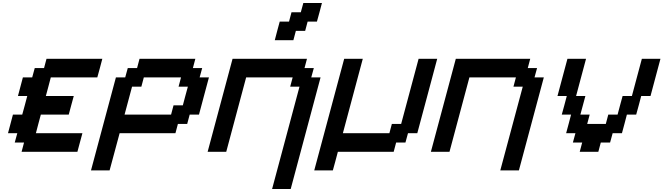

<svg xmlns="http://www.w3.org/2000/svg" viewBox="-20 -1020 4457 1290"><path d="M125 0H500Q505.9 -21 516.8 -62.5Q527.8 -104 533.7 -125H221.2Q226.6 -145.5 237.5 -187.3Q248.5 -229 254.4 -250H441.9Q447.3 -270.5 458.5 -312.3Q469.7 -354 475.6 -375H288.1Q293.9 -396 304.9 -437.5Q315.9 -479 321.3 -500H633.8Q639.6 -520.5 650.9 -562.3Q662.1 -604 667.5 -625H292.5L275.9 -562.5H213.4L196.3 -500H133.8Q128.4 -479 117.2 -437.5Q106 -396 100.6 -375H163.1Q157.7 -354 146.5 -312.3Q135.3 -270.5 129.4 -250H66.9Q61.5 -229 50.3 -187.3Q39.1 -145.5 33.7 -125H96.2L79.1 -62.5H141.6Z M591.3 125H716.3Q727.5 83.5 750 0.2Q772.5 -83 783.7 -125H1158.7L1175.3 -187.5H1237.8L1254.4 -250H1316.9Q1328.1 -292 1350.3 -375.2Q1372.6 -458.5 1383.8 -500H1321.3L1338.4 -562.5H1275.9L1292.5 -625H917.5L900.9 -562.5H838.4L821.3 -500H758.8Q731 -396 675 -187.5Q619.1 21 591.3 125ZM1129.4 -250H816.9L867.2 -437.5H929.7L946.3 -500H1196.3L1179.7 -437.5H1242.2Q1236.3 -417 1225.1 -375Q1213.9 -333 1208.5 -312.5H1146Z M1808.1 250H1933.1L2133.8 -500H2071.3L2088.4 -562.5H2025.9L2042.5 -625H1542.5Q1514.6 -520.5 1458.7 -312.3Q1402.8 -104 1375 0H1500Q1522 -83 1566.9 -250Q1611.8 -417 1633.8 -500H1946.3L1929.7 -437.5H1992.2ZM1826.2 -750H1951.2L1967.8 -812.5H2030.3L2046.9 -875H2109.4Q2115.2 -895.5 2126.5 -937.3Q2137.7 -979 2143.1 -1000H2018.1L2001 -937.5H1938.5L1921.9 -875H1859.4Q1853.5 -854 1842.5 -812.5Q1831.5 -771 1826.2 -750Z M2091.3 125H2216.3Q2222.2 104 2233.4 62.5Q2244.6 21 2250 0H2625L2641.6 -62.5H2704.1L2721.2 -125H2783.7Q2806.2 -208.5 2850.8 -375.2Q2895.5 -542 2917.5 -625H2792.5L2675.3 -187.5H2612.8L2596.2 -125H2283.7Q2306.2 -208 2350.6 -375Q2395 -542 2417.5 -625H2292.5Q2258.8 -500 2191.9 -250Q2125 0 2091.3 125Z M3341.3 125H3466.3Q3494.1 21 3550 -187.3Q3606 -395.5 3633.8 -500H3571.3L3588.4 -562.5H3525.9L3542.5 -625H3042.5Q3014.6 -520.5 2958.7 -312.3Q2902.8 -104 2875 0H3000Q3022 -83 3066.9 -250Q3111.8 -417 3133.8 -500H3446.3L3429.7 -437.5H3492.2Z M3875 0H4000L4016.6 -62.5H4079.1L4096.2 -125H4158.7Q4164.6 -145.5 4175.5 -187.3Q4186.5 -229 4191.9 -250H4254.4Q4260.3 -270.5 4271.5 -312.3Q4282.7 -354 4288.1 -375H4350.6Q4361.8 -416.5 4384 -500Q4406.2 -583.5 4417.5 -625H4292.5Q4281.2 -583.5 4259 -500Q4236.8 -416.5 4225.6 -375H4163.1Q4157.2 -354 4146 -312.3Q4134.8 -270.5 4129.4 -250H4066.9L4050.3 -187.5H3925.3L3941.9 -250H3879.4Q3884.8 -270.5 3896.2 -312.3Q3907.7 -354 3913.1 -375H3850.6Q3861.8 -416.5 3884 -500Q3906.2 -583.5 3917.5 -625H3792.5Q3781.2 -583.5 3759 -500Q3736.8 -416.5 3725.6 -375H3788.1Q3782.7 -354 3771.5 -312.3Q3760.3 -270.5 3754.4 -250H3816.9Q3811.5 -229 3800.5 -187.3Q3789.6 -145.5 3783.7 -125H3846.2L3829.1 -62.5H3891.6Z"/></svg>

Font: Faithful 32x
Style: Oblique
Weight: 400
Foundry: Faithful Resource Pack
Version: Version 1.0; January 27, 2023